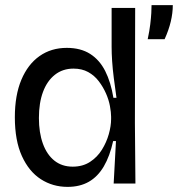

<svg xmlns="http://www.w3.org/2000/svg" viewBox="-20 -717 695 750"><path d="M244 13Q186 13 139.5 -17Q93 -47 65.5 -107.5Q38 -168 38 -259Q38 -345 63.5 -405.5Q89 -466 134.5 -498Q180 -530 241 -530Q295 -530 332 -506.5Q369 -483 391 -439.5Q413 -396 423 -335H435Q429 -377 424.5 -412.5Q420 -448 418 -478.5Q416 -509 416 -534V-686H508L507 -236L509 0H424L433 -166H422Q409 -107 385.5 -67Q362 -27 327 -7Q292 13 244 13ZM264 -66Q303 -66 331.5 -84.5Q360 -103 378 -132Q396 -161 405 -193Q414 -225 414 -252V-261Q414 -278 409.5 -302.5Q405 -327 394 -352Q383 -377 366 -399.5Q349 -422 324.5 -435.5Q300 -449 267 -449Q225 -449 194.5 -425Q164 -401 148 -358Q132 -315 132 -256Q132 -199 147.5 -156Q163 -113 192.5 -89.5Q222 -66 264 -66ZM557 -564Q564 -597 567 -622.5Q570 -648 571 -666Q572 -684 572 -697H655Q655 -666 647 -632.5Q639 -599 623 -564Z"/></svg>

Font: Bricolage Grotesque 72pt
Style: Regular
Weight: 400
Version: Version 1.001;gftools[0.9.33.dev8+g029e19f]